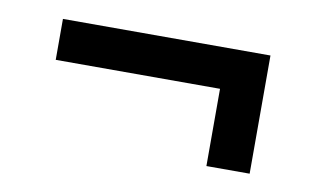

<svg xmlns="http://www.w3.org/2000/svg" viewBox="-37 -410 535 328"><g transform="rotate(10 230.0 -245.5)"><path d="M335 -277H50V-348H410V-143H335Z"/></g></svg>

Font: Athiti Medium
Style: Regular
Weight: 500
Designer: CadsonDemak Team
Foundry: CadsonDemak
Version: Version 1.032